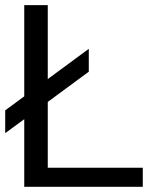

<svg xmlns="http://www.w3.org/2000/svg" viewBox="-20 -718 593 738"><path d="M73.2 -347.7V-698.2H163.6V-414.1L321.3 -530.3V-442.4L163.6 -326.2V-73.2H528.8V0H73.2V-259.8L0 -206.1V-293.9Z"/></svg>

Font: Sansation
Style: Regular
Weight: 400
Designer: Bernd Montag
Version: Version 1.301